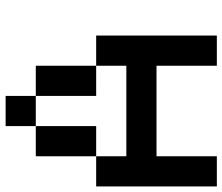

<svg xmlns="http://www.w3.org/2000/svg" viewBox="-76 -742 818 707"><g transform="rotate(-90 333.5 -389.0)"><path d="M333.3 -666.7H222.2V-777.8H333.3ZM111.1 -222.2V0H0V-444.4H111.1V-333.3H444.4V-444.4H555.6V0H444.4V-222.2ZM444.4 -444.4H333.3V-666.7H444.4ZM222.2 -444.4H111.1V-666.7H222.2Z"/></g></svg>

Font: Pixeloid Sans
Style: Regular
Weight: 400
Designer: GGBotNet
Foundry: GGBotNet
Version: 0.5